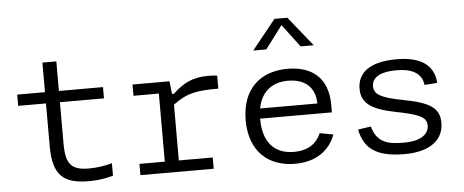

<svg xmlns="http://www.w3.org/2000/svg" viewBox="-52 -930 2585 1070"><g transform="rotate(-5 1240.0 -395.0)"><path d="M410 8.5C455 8.5 502.5 1.5 541.5 -10.5V-80C502.5 -69.5 460 -62 414 -62C317.5 -62 282.5 -92.5 282.5 -211V-444H529V-507H282.5V-672.5H204.5V-507H49V-444H204.5V-205C204.5 -37.5 266.5 9 410 8.5Z M901 -507H694V-444H836V-63H694V0H1104V-63H914.5V-375C993 -434 1050.5 -442.5 1168.5 -442.5V-515C1153.5 -517.5 1138 -518.5 1120 -518.5C1028.5 -518.5 976 -489 920 -435.5H909Z M1305 -253.5C1305 -81 1407 12 1559 12C1675 12 1752 -43 1785 -132L1709.5 -146C1683 -83.5 1630.5 -54.5 1559 -54.5C1451 -54.5 1386 -120.5 1386 -253.5V-255.5H1787.5V-298.5C1787.5 -444 1703.5 -519 1561.5 -519C1405 -519 1305 -423 1305 -253.5ZM1381 -637H1454L1550 -764.5L1646 -637H1719.5L1586 -802.5H1514ZM1391 -312C1408 -402.5 1466.5 -452.5 1558.5 -452.5C1645 -452.5 1710 -410 1711 -312Z M2171.5 -519C2018.5 -519 1952.5 -460 1952.5 -372.5C1952.5 -288.5 2014 -252.5 2142 -227C2271 -201.5 2313 -184 2313 -136.5C2313 -92 2273.5 -52.5 2175 -52.5C2098.5 -52.5 2023.5 -58 1997 -158L1924.5 -147.5C1948 -27 2031.5 11.5 2172 11.5C2318 11.5 2390.5 -52 2390.5 -145C2390.5 -229.5 2333.5 -262.5 2187.5 -290C2068 -313 2028.5 -334 2028.5 -380C2028.5 -433.5 2082 -458 2165.5 -458C2258 -458 2308 -426 2315 -363L2386.5 -368C2380 -472 2302.5 -519 2171.5 -519Z"/></g></svg>

Font: Monaspace Neon Light
Style: Regular
Weight: 300
Designer: Riley Cran & the Lettermatic Team
Foundry: Lettermatic
Version: Version 1.200 (Monaspace Neon)